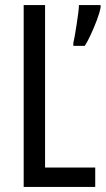

<svg xmlns="http://www.w3.org/2000/svg" viewBox="-20 -734 415 754"><path d="M73 0V-714H157V-76H354V0ZM375 -704Q371 -683 360 -654Q349 -625 336.5 -598Q324 -571 313 -554H268V-565Q270 -573 273.5 -592.5Q277 -612 280.5 -635.5Q284 -659 287 -680.5Q290 -702 290 -714H375Z"/></svg>

Font: Noto Sans Sinhala ExtraCondensed
Style: Regular
Weight: 400
Width: 2
Designer: Jelle Bosma - Monotype Design Team
Foundry: Monotype Imaging Inc.
Version: Version 2.006; ttfautohint (v1.8.4.7-5d5b)